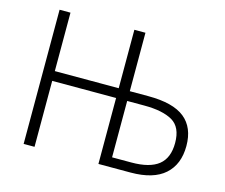

<svg xmlns="http://www.w3.org/2000/svg" viewBox="-101 -850 1159 987"><g transform="rotate(15 479.0 -357.0)"><path d="M100 0V-714H158V-403H498V-714H557V-403H656Q788 -403 849.5 -353.5Q911 -304 911 -206Q911 -108 850.5 -54Q790 0 669 0H498V-351H158V0ZM660 -51Q757 -51 804 -88.5Q851 -126 851 -206Q851 -290 798.5 -320.5Q746 -351 648 -351H557V-51Z"/></g></svg>

Font: RS Noto Sans Light
Style: Regular
Weight: 300
Designer: Monotype Design Team
Foundry: Monotype Imaging Inc.
Version: Version 3.10